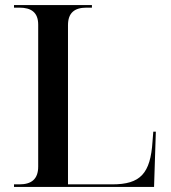

<svg xmlns="http://www.w3.org/2000/svg" viewBox="-20 -734 672 754"><path d="M35 0H585L592 -217H582L579 -179C571 -52 531 -10 421 -10H247V-635C247 -684 273 -704 320 -704H341V-714H35V-704H56C103 -704 130 -685 130 -637V-80C130 -30 103 -10 56 -10H35Z"/></svg>

Font: Noto Serif Display Medium
Style: Regular
Weight: 500
Designer: Monotype Design Team
Foundry: Monotype Imaging Inc.
Version: Version 2.009